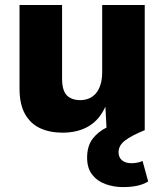

<svg xmlns="http://www.w3.org/2000/svg" viewBox="-20 -520 659 767"><path d="M229.6 10Q179.2 10 140.6 -7.7Q102 -25.4 80 -64.4Q58 -103.4 58 -166V-500H228V-206.2Q228 -158.4 246.9 -139.2Q265.8 -120 301.2 -120Q319 -120 334.9 -126.5Q350.8 -133 362.7 -146.6Q374.6 -160.2 381.4 -181.7Q388.2 -203.2 388.2 -232.2V-500H558.2V0H406L401 -94Q377.4 -41.2 334.1 -15.6Q290.8 10 229.6 10ZM471.2 227.4Q434.2 227.4 401.2 215.4Q368.2 203.4 348.1 177.5Q328 151.6 328 109.8Q328 63.8 349.7 34.9Q371.4 6 408.5 -12.1Q445.6 -30.2 491.8 -40.4L558.2 0Q505.4 21.4 479.5 41.3Q453.6 61.2 453.6 88Q453.6 108.4 467.2 120.2Q480.8 132 505.8 132Q517.2 132 529.4 129.6Q541.6 127.2 549.4 122.8L572 205Q552.4 216.8 527.8 222.1Q503.2 227.4 471.2 227.4Z"/></svg>

Font: Work Sans
Style: Regular
Weight: 400
Designer: Wei Huang
Foundry: Wei Huang
Version: Version 2.006; ttfautohint (v1.8.1.43-b0c9)